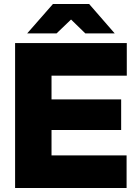

<svg xmlns="http://www.w3.org/2000/svg" viewBox="-20 -934 678 954"><path d="M55 0H609V-162H236V-288H582V-440H236V-558H610V-720H55ZM115 -768H261L333 -837L404 -768H550L423 -914H243Z"/></svg>

Font: Aspekta 800
Style: Regular
Weight: 800
Designer: Ivo Dolenc
Version: Version 2.000